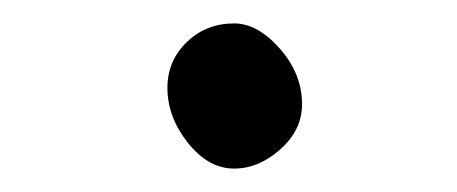

<svg xmlns="http://www.w3.org/2000/svg" viewBox="-20 -130 390 164"><path d="M238 -41Q238 -19 219.5 -2.5Q201 14 180 14Q158 14 140.5 -8Q123 -30 123 -55Q123 -78 139.5 -94Q156 -110 180 -110Q200 -110 219 -88.5Q238 -67 238 -41Z"/></svg>

Font: Moon Stars Kai T
Style: Regular
Weight: 400
Designer: GuiWonder
Version: Version 1.101